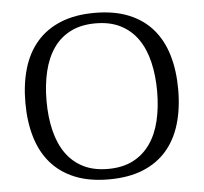

<svg xmlns="http://www.w3.org/2000/svg" viewBox="-52 -782 899 847"><g transform="rotate(-5 397.0 -358.5)"><path d="M58.6 -357.9Q58.6 -441.9 78.9 -510Q99.1 -578.1 140.9 -626.2Q182.6 -674.3 246.3 -700.4Q310.1 -726.6 397 -726.6Q483.9 -726.6 547.6 -700.7Q611.3 -674.8 653.1 -626.7Q694.8 -578.6 715.1 -510.5Q735.4 -442.4 735.4 -357.9Q735.4 -273.4 715.1 -205.3Q694.8 -137.2 653.1 -89.1Q611.3 -41 547.6 -15.1Q483.9 10.7 397 10.7Q310.1 10.7 246.3 -15.4Q182.6 -41.5 140.9 -89.6Q99.1 -137.7 78.9 -205.8Q58.6 -273.9 58.6 -357.9ZM152.3 -357.9Q152.3 -287.1 166.5 -227.8Q180.7 -168.5 210.4 -125.7Q240.2 -83 286.4 -59.3Q332.5 -35.6 397 -35.6Q461.4 -35.6 507.6 -59.3Q553.7 -83 583.7 -125.7Q613.8 -168.5 627.9 -227.8Q642.1 -287.1 642.1 -357.9Q642.1 -428.7 627.9 -488Q613.8 -547.4 584 -590.1Q554.2 -632.8 507.8 -656.5Q461.4 -680.2 397 -680.2Q332.5 -680.2 286.1 -656.5Q239.7 -632.8 210.2 -590.1Q180.7 -547.4 166.5 -488Q152.3 -428.7 152.3 -357.9Z"/></g></svg>

Font: Arian Grqi
Style: Regular
Weight: 400
Designer: Ruben Hakobyan (Tarumian)
Foundry: Ruben Hakobyan (Tarumian)
Version: Version 1.003